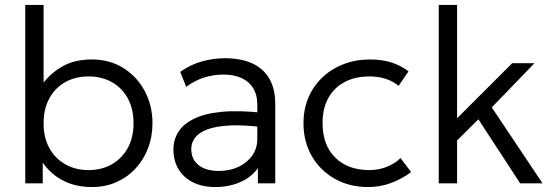

<svg xmlns="http://www.w3.org/2000/svg" viewBox="-20 -740 2237 775"><path d="M351 15Q300.5 15 260.5 0.2Q220.5 -14.5 190.8 -40.8Q161 -67 141 -100.5L152.5 -116.5V0H82V-720H156V-371.5L142.5 -388Q174.5 -437 225.8 -468.5Q277 -500 350.5 -500Q423.5 -500 478.8 -465Q534 -430 564.8 -371.5Q595.5 -313 595.5 -242.5Q595.5 -189 577.8 -142.2Q560 -95.5 527.5 -60.2Q495 -25 450.2 -5Q405.5 15 351 15ZM337.5 -53.5Q390.5 -53.5 431.2 -76.8Q472 -100 495.5 -142.2Q519 -184.5 519 -242.5Q519 -300.5 495.8 -343Q472.5 -385.5 431.5 -408.5Q390.5 -431.5 337.5 -431.5Q284.5 -431.5 243.5 -408.5Q202.5 -385.5 179.2 -343Q156 -300.5 156 -242.5Q156 -184.5 179.2 -142.2Q202.5 -100 243.5 -76.8Q284.5 -53.5 337.5 -53.5Z M849 15Q797 15 759 -4Q721 -23 700.5 -57.2Q680 -91.5 680 -137.5Q680 -175.5 699.8 -207.2Q719.5 -239 762.2 -260.2Q805 -281.5 874 -288.5Q943 -295.5 1042 -284.5L1044.5 -226Q963 -236.5 906.8 -233.5Q850.5 -230.5 816.5 -217.5Q782.5 -204.5 767.2 -184Q752 -163.5 752 -139Q752 -97 781.5 -73.5Q811 -50 863.5 -50Q907.5 -50 942.5 -66.5Q977.5 -83 998 -112Q1018.5 -141 1018.5 -178.5V-320Q1018.5 -357 1002.5 -383.5Q986.5 -410 955.8 -424.5Q925 -439 881 -439Q843 -439 805.2 -427.5Q767.5 -416 731.5 -389.5L707.5 -450Q751.5 -481 798 -493Q844.5 -505 886.5 -505Q953 -505 998.5 -484Q1044 -463 1067.5 -422Q1091 -381 1091 -320.5V0H1021V-61.5Q995 -24.5 949.5 -4.8Q904 15 849 15Z M1466 15Q1390 15 1331 -18.5Q1272 -52 1238.5 -110.2Q1205 -168.5 1205 -242.5Q1205 -299 1224.8 -345.8Q1244.5 -392.5 1281 -427.2Q1317.5 -462 1366.8 -481Q1416 -500 1474 -500Q1519.5 -500 1557.8 -488.5Q1596 -477 1629 -452L1589 -393.5Q1567 -412 1536.8 -421.8Q1506.5 -431.5 1472 -431.5Q1414 -431.5 1371.5 -409.2Q1329 -387 1305.5 -344.8Q1282 -302.5 1282 -243.5Q1282 -154.5 1333 -104Q1384 -53.5 1471.5 -53.5Q1510 -53.5 1543.5 -67.5Q1577 -81.5 1596.5 -102L1639.5 -45.5Q1602 -17.5 1558 -1.2Q1514 15 1466 15Z M1751 0V-720H1825V-262.5L2047.5 -485H2137.5L1965 -306.5L2170 0H2079.5L1911 -258.5L1825 -173V0Z"/></svg>

Font: Geologica Roman ExtraLight
Style: Regular
Weight: 250
Designer: Sindre Bremnes, Frode Helland
Foundry: Monokrom Skriftforlag AS
Version: Version 1.010;gftools[0.9.28]